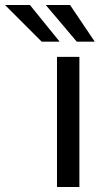

<svg xmlns="http://www.w3.org/2000/svg" viewBox="-150 -743 412 763"><path d="M165.5 -517V0H76.5V-517ZM128.5 -723 226.5 -577.5H155L32 -723ZM-31 -723 87 -577.5H15.5L-130 -723Z"/></svg>

Font: Public Sans
Style: Regular
Weight: 400
Designer: The Public Sans project authors (U.S. Web Design System). Libre Franklin designed by Pablo Impallari and Rodrigo Fuenzal
Version: Version 1.008; ttfautohint (v1.8.1) -l 8 -r 50 -G 200 -x 14 